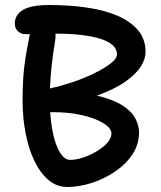

<svg xmlns="http://www.w3.org/2000/svg" viewBox="-20 -732 641 765"><path d="M248 13Q206 13 173 -15Q140 -43 117 -91Q94 -139 82 -201Q70 -263 70 -331Q70 -381 72.5 -420.5Q75 -460 81.5 -501Q88 -542 99 -596Q88 -596 82 -596Q63 -596 51 -608Q39 -620 39 -638Q39 -673 71.5 -692.5Q104 -712 175 -712Q255 -712 325 -702Q395 -692 447.5 -669.5Q500 -647 530 -611.5Q560 -576 560 -525Q560 -498 542 -468.5Q524 -439 482 -408.5Q440 -378 366 -351Q430 -336 467 -312.5Q504 -289 519 -260.5Q534 -232 534 -205Q534 -156 507 -116Q480 -76 436.5 -47Q393 -18 343.5 -2.5Q294 13 248 13ZM200 -572Q190 -510 185.5 -468Q181 -426 179 -379L184 -381Q222 -389 267 -404Q312 -419 352.5 -438.5Q393 -458 419.5 -478Q446 -498 446 -516Q446 -556 381 -577Q316 -598 201 -598Q202 -585 200 -572ZM182 -285H180Q186 -197 208 -146Q230 -95 259 -95Q285 -95 313.5 -105Q342 -115 367.5 -130.5Q393 -146 408.5 -164Q424 -182 424 -200Q424 -221 392 -241Q360 -261 305.5 -273.5Q251 -286 182 -285Z"/></svg>

Font: Shantell Sans Normal
Style: Regular
Weight: 500
Designer: Stephen Nixon, Anya Danilova, Shantell Martin
Foundry: Arrow Type
Version: Version 1.009;[a7da0bfa3]